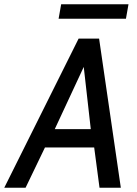

<svg xmlns="http://www.w3.org/2000/svg" viewBox="-57 -881 645 901"><path d="M312 -700H408L510 0H410L385 -189H154L63 0H-37ZM369 -275 336 -567 200 -275ZM230 -861H546L534 -793H218Z"/></svg>

Font: Cabin
Style: Italic
Weight: 400
Italic angle: -7°
Designer: Pablo Impallari
Foundry: Pablo Impallari. http://www.impallari.com Igino Marini. http://www.ikern.com
Version: Version 2.200